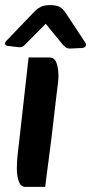

<svg xmlns="http://www.w3.org/2000/svg" viewBox="-25 -716 357 752"><path d="M74 16Q56 16 48.5 -6Q41 -28 41 -54Q41 -85 44 -110.5Q47 -136 51 -170L87 -491H168Q189 -491 196.5 -469Q204 -447 204 -419Q204 -405 202 -389.5Q200 -374 196 -342L177 -179Q171 -128 166 -93Q161 -58 158 -32.5Q155 -7 152 16ZM0 -556Q-7 -549 -5 -543Q-3 -537 7 -536L49 -531Q57 -530 62.5 -533Q68 -536 72 -540L154 -623L221 -541Q226 -536 232.5 -530.5Q239 -525 254 -526L297 -528Q307 -529 310.5 -535.5Q314 -542 309 -549L234 -663Q221 -683 207.5 -689.5Q194 -696 171 -696Q149 -696 135.5 -689.5Q122 -683 113 -674Z"/></svg>

Font: Alkatra Medium
Style: Regular
Weight: 500
Designer: Suman Bhandary
Version: Version 1.100;gftools[0.9.22]